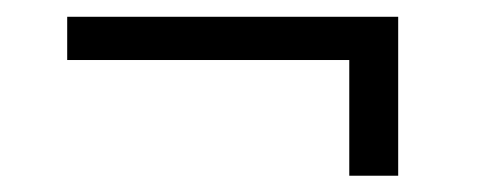

<svg xmlns="http://www.w3.org/2000/svg" viewBox="-20 -399 585 230"><path d="M457 -188.5H398.4V-327.1H60.5V-378.9H457Z"/></svg>

Font: Roboto Light
Style: Regular
Weight: 300
Designer: Google
Version: Version 2.134; 2016; ttfautohint (v1.6)